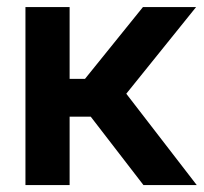

<svg xmlns="http://www.w3.org/2000/svg" viewBox="-20 -536 590 556"><path d="M53.7 0V-515.6H181.6V-307.6H226.1L394 -515.6H547.9L345.7 -264.6L549.8 0H395.5L242.7 -198.2H181.6V0Z"/></svg>

Font: Inter Display Semi Bold
Style: Regular
Weight: 600
Designer: Rasmus Andersson
Foundry: rsms
Version: Version 4.000;git-37864ae